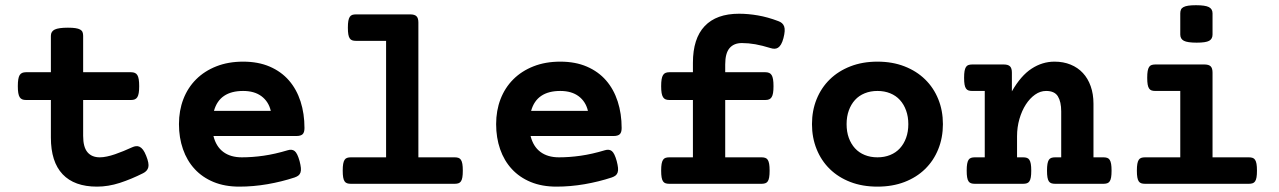

<svg xmlns="http://www.w3.org/2000/svg" viewBox="-20 -695 4837 726"><path d="M78.1 -316.9Q69.8 -316.9 64 -319.3Q58.1 -321.8 54.4 -327.6Q50.8 -333.5 49.1 -343.5Q47.4 -353.5 47.4 -369.1Q47.4 -384.8 49.1 -395Q50.8 -405.3 54.4 -411.1Q58.1 -417 64 -419.4Q69.8 -421.9 78.1 -421.9H172.4V-559.6Q172.4 -576.2 187 -583.3Q201.7 -590.3 236.8 -590.3Q254.4 -590.3 265.4 -588.6Q276.4 -586.9 283 -583.3Q289.6 -579.6 292 -573.7Q294.4 -567.9 294.4 -559.6V-421.9H475.6Q483.9 -421.9 489.7 -419.4Q495.6 -417 499.3 -411.1Q502.9 -405.3 504.6 -395Q506.3 -384.8 506.3 -369.1Q506.3 -353.5 504.6 -343.5Q502.9 -333.5 499.3 -327.6Q495.6 -321.8 489.7 -319.3Q483.9 -316.9 475.6 -316.9H294.4V-181.2Q294.4 -138.7 310.8 -119.4Q327.1 -100.1 357.4 -100.1Q369.6 -100.1 384.5 -103.3Q399.4 -106.4 415 -111.8Q430.7 -117.2 447.3 -124Q463.9 -130.9 480 -138.2Q487.3 -141.6 494.4 -142.3Q501.5 -143.1 508.1 -139.9Q514.6 -136.7 520.8 -128.7Q526.9 -120.6 532.7 -106Q544.4 -77.1 540.8 -62.5Q537.1 -47.9 521 -40Q476.6 -17.6 432.9 -3.4Q389.2 10.7 346.7 10.7Q261.2 10.7 216.8 -36.1Q172.4 -83 172.4 -174.8V-316.9Z M1068.4 -127Q1084 -131.8 1094.2 -123.8Q1104.5 -115.7 1112.8 -85.9Q1116.7 -70.8 1117.7 -60.3Q1118.7 -49.8 1116.2 -42.7Q1113.8 -35.6 1108.2 -31.2Q1102.5 -26.9 1093.8 -23.9Q1044.9 -7.8 991.2 1.5Q937.5 10.7 884.8 10.7Q830.1 10.7 787.6 -6.8Q745.1 -24.4 716.1 -55.9Q687 -87.4 671.9 -130.9Q656.7 -174.3 656.7 -225.6Q656.7 -276.9 673.3 -320.1Q689.9 -363.3 721.4 -394.8Q752.9 -426.3 797.9 -444.1Q842.8 -461.9 899.4 -461.9Q956.5 -461.9 1000 -443.1Q1043.5 -424.3 1072.5 -390.9Q1101.6 -357.4 1116.5 -311.3Q1131.3 -265.1 1131.3 -210.9Q1131.3 -194.3 1124.3 -187.5Q1117.2 -180.7 1100.6 -180.7H787.1Q796.9 -141.1 824.2 -120.6Q851.6 -100.1 894.5 -100.1Q934.1 -100.1 976.8 -106.2Q1019.5 -112.3 1068.4 -127ZM1003.9 -275.9Q995.6 -311 968.8 -331.1Q941.9 -351.1 899.4 -351.1Q855 -351.1 827.4 -332.5Q799.8 -314 789.1 -275.9Z M1439.9 -540.5H1326.2Q1317.9 -540.5 1312 -542.5Q1306.2 -544.4 1302.5 -549.8Q1298.8 -555.2 1297.1 -564.9Q1295.4 -574.7 1295.4 -590.3Q1295.4 -606 1297.1 -615.7Q1298.8 -625.5 1302.5 -631.1Q1306.2 -636.7 1312 -638.7Q1317.9 -640.6 1326.2 -640.6H1531.2Q1547.9 -640.6 1554.9 -633.5Q1562 -626.5 1562 -609.9V-100.1H1699.2Q1707.5 -100.1 1713.4 -98.1Q1719.2 -96.2 1722.9 -90.6Q1726.6 -85 1728.3 -75.2Q1730 -65.4 1730 -49.8Q1730 -34.2 1728.3 -24.4Q1726.6 -14.6 1722.9 -9.3Q1719.2 -3.9 1713.4 -2Q1707.5 0 1699.2 0H1306.6Q1298.3 0 1292.5 -2Q1286.6 -3.9 1283 -9.3Q1279.3 -14.6 1277.6 -24.4Q1275.9 -34.2 1275.9 -49.8Q1275.9 -65.4 1277.6 -75.2Q1279.3 -85 1283 -90.6Q1286.6 -96.2 1292.5 -98.1Q1298.3 -100.1 1306.6 -100.1H1439.9Z M2267.6 -127Q2283.2 -131.8 2293.5 -123.8Q2303.7 -115.7 2312 -85.9Q2315.9 -70.8 2316.9 -60.3Q2317.9 -49.8 2315.4 -42.7Q2313 -35.6 2307.4 -31.2Q2301.8 -26.9 2293 -23.9Q2244.1 -7.8 2190.4 1.5Q2136.7 10.7 2084 10.7Q2029.3 10.7 1986.8 -6.8Q1944.3 -24.4 1915.3 -55.9Q1886.2 -87.4 1871.1 -130.9Q1856 -174.3 1856 -225.6Q1856 -276.9 1872.6 -320.1Q1889.2 -363.3 1920.7 -394.8Q1952.1 -426.3 1997.1 -444.1Q2042 -461.9 2098.6 -461.9Q2155.8 -461.9 2199.2 -443.1Q2242.7 -424.3 2271.7 -390.9Q2300.8 -357.4 2315.7 -311.3Q2330.6 -265.1 2330.6 -210.9Q2330.6 -194.3 2323.5 -187.5Q2316.4 -180.7 2299.8 -180.7H1986.3Q1996.1 -141.1 2023.4 -120.6Q2050.8 -100.1 2093.8 -100.1Q2133.3 -100.1 2176 -106.2Q2218.8 -112.3 2267.6 -127ZM2203.1 -275.9Q2194.8 -311 2168 -331.1Q2141.1 -351.1 2098.6 -351.1Q2054.2 -351.1 2026.6 -332.5Q1999 -314 1988.3 -275.9Z M2600.1 -100.1V-316.9H2510.7Q2502.4 -316.9 2496.6 -319.3Q2490.7 -321.8 2487.1 -327.6Q2483.4 -333.5 2481.7 -343.5Q2480 -353.5 2480 -369.1Q2480 -384.8 2481.7 -395Q2483.4 -405.3 2487.1 -411.1Q2490.7 -417 2496.6 -419.4Q2502.4 -421.9 2510.7 -421.9H2600.1V-457.5Q2600.1 -549.3 2644.5 -596.2Q2689 -643.1 2774.4 -643.1Q2809.1 -643.1 2845.9 -636.7Q2882.8 -630.4 2922.9 -615.2Q2931.2 -612.3 2936.8 -607.4Q2942.4 -602.5 2945.1 -595Q2947.8 -587.4 2947 -576.7Q2946.3 -565.9 2942.4 -550.8Q2938.5 -536.1 2933.3 -527.3Q2928.2 -518.6 2921.9 -514.6Q2915.5 -510.7 2908.4 -510.7Q2901.4 -510.7 2893.6 -513.2Q2862.3 -522.9 2836.2 -527.6Q2810.1 -532.2 2785.2 -532.2Q2754.9 -532.2 2738.5 -512.9Q2722.2 -493.7 2722.2 -451.2V-421.9H2874Q2882.3 -421.9 2888.2 -419.4Q2894 -417 2897.7 -411.1Q2901.4 -405.3 2903.1 -395Q2904.8 -384.8 2904.8 -369.1Q2904.8 -353.5 2903.1 -343.5Q2901.4 -333.5 2897.7 -327.6Q2894 -321.8 2888.2 -319.3Q2882.3 -316.9 2874 -316.9H2722.2V-100.1H2859.4Q2867.7 -100.1 2873.5 -98.1Q2879.4 -96.2 2883.1 -90.6Q2886.7 -85 2888.4 -75.2Q2890.1 -65.4 2890.1 -49.8Q2890.1 -34.2 2888.4 -24.4Q2886.7 -14.6 2883.1 -9.3Q2879.4 -3.9 2873.5 -2Q2867.7 0 2859.4 0H2510.7Q2502.4 0 2496.6 -2Q2490.7 -3.9 2487.1 -9.3Q2483.4 -14.6 2481.7 -24.4Q2480 -34.2 2480 -49.8Q2480 -65.4 2481.7 -75.2Q2483.4 -85 2487.1 -90.6Q2490.7 -96.2 2496.6 -98.1Q2502.4 -100.1 2510.7 -100.1Z M3297.9 10.7Q3241.2 10.7 3195.6 -6.8Q3149.9 -24.4 3117.7 -55.9Q3085.4 -87.4 3067.9 -130.9Q3050.3 -174.3 3050.3 -225.6Q3050.3 -276.9 3067.9 -320.1Q3085.4 -363.3 3117.7 -394.8Q3149.9 -426.3 3195.6 -444.1Q3241.2 -461.9 3297.9 -461.9Q3354.5 -461.9 3400.1 -444.1Q3445.8 -426.3 3478 -394.8Q3510.3 -363.3 3527.8 -320.1Q3545.4 -276.9 3545.4 -225.6Q3545.4 -174.3 3527.8 -130.9Q3510.3 -87.4 3478 -55.9Q3445.8 -24.4 3400.1 -6.8Q3354.5 10.7 3297.9 10.7ZM3297.9 -351.1Q3271.5 -351.1 3249.8 -342.3Q3228 -333.5 3212.9 -316.9Q3197.8 -300.3 3189.5 -277.1Q3181.2 -253.9 3181.2 -225.6Q3181.2 -196.8 3189.5 -173.8Q3197.8 -150.9 3212.9 -134.3Q3228 -117.7 3249.8 -108.9Q3271.5 -100.1 3297.9 -100.1Q3324.2 -100.1 3345.9 -108.9Q3367.7 -117.7 3382.8 -134.3Q3397.9 -150.9 3406.2 -173.8Q3414.6 -196.8 3414.6 -225.6Q3414.6 -253.9 3406.2 -277.1Q3397.9 -300.3 3382.8 -316.9Q3367.7 -333.5 3345.9 -342.3Q3324.2 -351.1 3297.9 -351.1Z M3703.6 -351.1H3656.2Q3647.9 -351.1 3642.1 -353Q3636.2 -355 3632.6 -360.4Q3628.9 -365.7 3627.2 -375.5Q3625.5 -385.3 3625.5 -400.9Q3625.5 -416.5 3627.2 -426.3Q3628.9 -436 3632.6 -441.7Q3636.2 -447.3 3642.1 -449.2Q3647.9 -451.2 3656.2 -451.2H3775.4Q3792 -451.2 3799.1 -444.1Q3806.2 -437 3806.2 -420.4V-349.6Q3840.3 -409.2 3880.9 -435.5Q3921.4 -461.9 3967.3 -461.9Q4001 -461.9 4028.3 -450.7Q4055.7 -439.5 4074.7 -418.9Q4093.8 -398.4 4104.2 -368.9Q4114.7 -339.4 4114.7 -302.7V-100.1H4152.3Q4160.6 -100.1 4166.5 -98.1Q4172.4 -96.2 4176 -90.6Q4179.7 -85 4181.4 -75.2Q4183.1 -65.4 4183.1 -49.8Q4183.1 -34.2 4181.4 -24.4Q4179.7 -14.6 4176 -9.3Q4172.4 -3.9 4166.5 -2Q4160.6 0 4152.3 0H3969.7Q3961.4 0 3955.6 -2Q3949.7 -3.9 3946 -9.3Q3942.4 -14.6 3940.7 -24.4Q3939 -34.2 3939 -49.8Q3939 -65.4 3940.7 -75.2Q3942.4 -85 3946 -90.6Q3949.7 -96.2 3955.6 -98.1Q3961.4 -100.1 3969.7 -100.1H3992.7V-273.9Q3992.7 -310.1 3980.2 -330.6Q3967.8 -351.1 3935.5 -351.1Q3913.6 -351.1 3893.8 -337.2Q3874 -323.2 3858.9 -299.8Q3843.8 -276.4 3834.7 -245.1Q3825.7 -213.9 3825.7 -179.7V-100.1H3848.6Q3856.9 -100.1 3862.8 -98.1Q3868.7 -96.2 3872.3 -90.6Q3876 -85 3877.7 -75.2Q3879.4 -65.4 3879.4 -49.8Q3879.4 -34.2 3877.7 -24.4Q3876 -14.6 3872.3 -9.3Q3868.7 -3.9 3862.8 -2Q3856.9 0 3848.6 0H3666Q3657.7 0 3651.9 -2Q3646 -3.9 3642.3 -9.3Q3638.7 -14.6 3637 -24.4Q3635.3 -34.2 3635.3 -49.8Q3635.3 -65.4 3637 -75.2Q3638.7 -85 3642.3 -90.6Q3646 -96.2 3651.9 -98.1Q3657.7 -100.1 3666 -100.1H3703.6Z M4442.9 -351.1H4348.6Q4340.3 -351.1 4334.5 -353Q4328.6 -355 4325 -360.4Q4321.3 -365.7 4319.6 -375.5Q4317.9 -385.3 4317.9 -400.9Q4317.9 -416.5 4319.6 -426.3Q4321.3 -436 4325 -441.7Q4328.6 -447.3 4334.5 -449.2Q4340.3 -451.2 4348.6 -451.2H4534.2Q4550.8 -451.2 4557.9 -444.1Q4564.9 -437 4564.9 -420.4V-100.1H4702.1Q4710.4 -100.1 4716.3 -98.1Q4722.2 -96.2 4725.8 -90.6Q4729.5 -85 4731.2 -75.2Q4732.9 -65.4 4732.9 -49.8Q4732.9 -34.2 4731.2 -24.4Q4729.5 -14.6 4725.8 -9.3Q4722.2 -3.9 4716.3 -2Q4710.4 0 4702.1 0H4309.6Q4301.3 0 4295.4 -2Q4289.6 -3.9 4285.9 -9.3Q4282.2 -14.6 4280.5 -24.4Q4278.8 -34.2 4278.8 -49.8Q4278.8 -65.4 4280.5 -75.2Q4282.2 -85 4285.9 -90.6Q4289.6 -96.2 4295.4 -98.1Q4301.3 -100.1 4309.6 -100.1H4442.9ZM4564.9 -564.5Q4564.9 -547.9 4552.2 -540.8Q4539.6 -533.7 4504.9 -533.7Q4470.2 -533.7 4456.5 -540.8Q4442.9 -547.9 4442.9 -564.5V-644.5Q4442.9 -652.8 4445.6 -658.7Q4448.2 -664.6 4455.1 -668.2Q4461.9 -671.9 4473.4 -673.6Q4484.9 -675.3 4502.4 -675.3Q4537.1 -675.3 4551 -668.2Q4564.9 -661.1 4564.9 -644.5Z"/></svg>

Font: Courier Prime
Style: Bold
Weight: 700
Monospace: yes
Designer: Alan Dague-Greene
Foundry: Quote-Unquote Apps
Version: Version 1.202